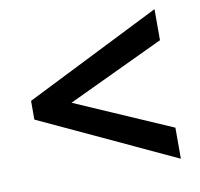

<svg xmlns="http://www.w3.org/2000/svg" viewBox="-62 -673 654 627"><g transform="rotate(-10 265.0 -360.0)"><path d="M489 -112V-215L169 -354L489 -505V-608L40 -383V-321Z"/></g></svg>

Font: Noto Sans Myanmar SemiCondensed SemiBold
Style: Regular
Weight: 600
Width: 4
Designer: Monotype Design Team
Foundry: Monotype Imaging Inc.
Version: Version 2.107